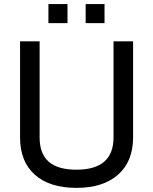

<svg xmlns="http://www.w3.org/2000/svg" viewBox="-20 -910 749 939"><path d="M216.8 -890.1H310.1V-796.9H216.8ZM398.9 -890.1H491.2V-796.9H398.9ZM354 8.8Q222.2 8.8 150.1 -55.7Q78.1 -120.1 78.1 -237.8V-708H173.8V-237.8Q173.8 -157.7 218.5 -118.9Q263.2 -80.1 354 -80.1Q535.2 -80.1 535.2 -237.8V-708H630.9V-237.8Q630.9 -121.1 557.9 -56.2Q484.9 8.8 354 8.8Z"/></svg>

Font: Sarala
Style: Regular
Weight: 400
Designer: Andres Torresi
Foundry: Huerta Tipografica
Version: Version 1.004;PS 001.003;hotconv 1.0.70;makeotf.lib2.5.58329